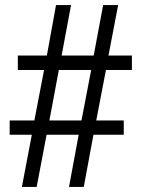

<svg xmlns="http://www.w3.org/2000/svg" viewBox="-20 -734 556 754"><path d="M66 0 105 -205H18V-261H115L153 -459H50V-516H164L200 -714H259L222 -516H348L385 -714H444L406 -516H498V-459H396L358 -261H466V-205H347L309 0H251L289 -205H163L124 0ZM174 -261H300L338 -459H211Z"/></svg>

Font: Noto Serif Myanmar SemiCondensed
Style: Regular
Weight: 400
Width: 4
Designer: Ben Mitchell and the Monotype Design Team
Foundry: Monotype Imaging Inc.
Version: Version 2.106; ttfautohint (v1.8.4.7-5d5b)